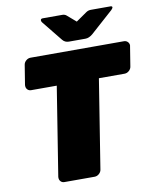

<svg xmlns="http://www.w3.org/2000/svg" viewBox="-96 -973 850 1047"><g transform="rotate(-10 328.5 -450.0)"><path d="M377.5 -750H331.7Q310 -750 296.7 -766.7L205.8 -879.2Q201.7 -884.2 201.7 -890.8V-892.5Q203.3 -900 213.3 -900H321.7Q335.8 -900 345 -891.7L393.3 -850L453.3 -891.7Q465 -900 480 -900H588.3Q598.3 -900 598.3 -893.3V-892.5Q596.7 -886.7 589.2 -879.2L463.3 -766.7Q443.3 -750 423.3 -750ZM55 -553.3V-558.3L72.5 -666.7Q74.2 -680 85.4 -690Q96.7 -700 110.8 -700H627.5Q640 -700 648.3 -691.7Q656.7 -683.3 656.7 -671.7Q656.7 -670.8 656.2 -669.2Q655.8 -667.5 655.8 -666.7L638.3 -558.3Q636.7 -545 625.4 -535Q614.2 -525 600 -525H458.3L380 -33.3Q378.3 -20 367.1 -10Q355.8 0 341.7 0H175Q162.5 0 154.6 -8.3Q146.7 -16.7 146.7 -28.3V-33.3L225 -525H83.3Q70.8 -525 62.9 -533.3Q55 -541.7 55 -553.3Z"/></g></svg>

Font: BoonTook Mon
Style: Italic
Weight: 400
Italic angle: -9°
Designer: Sungsit Sawaiwan
Foundry: FontUni
Version: Version 3.0